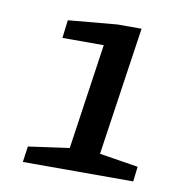

<svg xmlns="http://www.w3.org/2000/svg" viewBox="-51 -756 384 430"><g transform="rotate(10 141.5 -541.0)"><path d="M28 -371 33 -407 126 -420 161 -660H67L72 -701L183 -711H238L195 -419L283 -405L279 -371Z"/></g></svg>

Font: Faustina
Style: Italic
Weight: 400
Italic angle: -8°
Designer: Alfonso Garcia
Foundry: http://www.omnibus-type.com
Version: Version 1.200